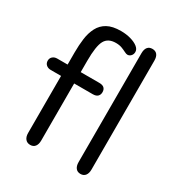

<svg xmlns="http://www.w3.org/2000/svg" viewBox="-155 -735 792 850"><g transform="rotate(30 241.5 -310.5)"><path d="M88 -382H35Q21 -382 12 -374Q3 -366 3 -353Q3 -340 12 -332Q21 -324 35 -324H88V-32Q88 -13 97 -2Q106 9 122 9Q138 9 146.5 -2Q155 -13 155 -32V-324H250Q267 -324 275 -332Q283 -340 283 -353Q283 -367 275 -374.5Q267 -382 250 -382H155V-440Q155 -515 170.5 -543.5Q186 -572 226 -572Q244 -572 257 -567Q270 -562 279.5 -557Q289 -552 295 -552Q305 -552 312.5 -560Q320 -568 320 -580Q320 -594 306 -605Q292 -616 269 -622.5Q246 -629 219 -629Q176 -629 150 -614.5Q124 -600 110.5 -574Q97 -548 92.5 -515Q88 -482 88 -444ZM346 -32Q346 -13 354.5 -2Q363 9 379 9Q395 9 403.5 -2Q412 -13 412 -32V-589Q412 -609 403.5 -619.5Q395 -630 379 -630Q363 -630 354.5 -619.5Q346 -609 346 -589Z"/></g></svg>

Font: Beiruti
Style: Regular
Weight: 400
Designer: Arlette Boutros
Foundry: Boutros
Version: Version 1.41